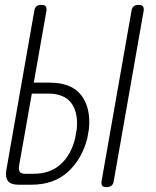

<svg xmlns="http://www.w3.org/2000/svg" viewBox="-20 -760 640 790"><path d="M119 -420H184Q274 -420 314 -368.5Q354 -317 346 -230Q344 -220 342.5 -210Q341 -200 339 -190Q316 -103 258 -51.5Q200 0 110 0H55Q25 0 13 -15Q1 -30 6 -60L121 -715Q123 -728 130 -734Q137 -740 150 -740Q163 -740 168 -734Q173 -728 171 -715ZM58 -75Q56 -60 62 -52.5Q68 -45 83 -45H118Q186 -45 229 -83.5Q272 -122 289 -190Q291 -200 292.5 -210Q294 -220 296 -230Q302 -298 273 -336.5Q244 -375 176 -375H111ZM418 10Q405 10 400.5 4Q396 -2 398 -15L521 -715Q523 -728 530 -734Q537 -740 550 -740Q563 -740 568 -734Q573 -728 571 -715L448 -15Q446 -2 438.5 4Q431 10 418 10Z"/></svg>

Font: Maple Mono Thin
Style: Italic
Weight: 250
Italic angle: -10°
Monospace: yes
Designer: subframe7536
Version: Version 7.000